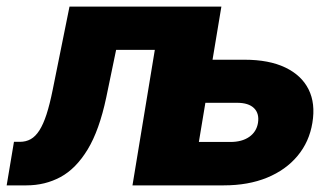

<svg xmlns="http://www.w3.org/2000/svg" viewBox="-47 -559 1008 579"><path d="M-26.9 0 -4.9 -131.3H13.2Q31.2 -131.3 45.7 -139.4Q60.1 -147.5 71.8 -165.8Q83.5 -184.1 93.3 -214.1Q103 -244.1 111.8 -287.6L162.6 -539.1H611.8L522.5 0H352.5L419.9 -408.7H303.2L273.4 -265.1Q252.4 -166 217.3 -108.2Q182.1 -50.3 135.5 -25.1Q88.9 0 32.7 0ZM527.8 -378.9H690.4Q764.2 -378.9 813.2 -355.5Q862.3 -332 883.5 -289.6Q904.8 -247.1 895 -188.5Q885.7 -131.3 850.3 -88.9Q814.9 -46.4 758.3 -23.2Q701.7 0 627.9 0H361.3L450.7 -539.1H620.6L552.7 -130.9H647.9Q682.6 -130.9 704.6 -146.2Q726.6 -161.6 731 -188.5Q735.4 -216.8 719 -232.9Q702.6 -249 668 -249H506.3Z"/></svg>

Font: Inter 18pt ExtraBold
Style: Italic
Weight: 800
Italic angle: -9.3988°
Designer: Rasmus Andersson
Foundry: rsms
Version: Version 4.001;git-66647c0bb